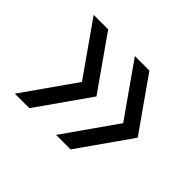

<svg xmlns="http://www.w3.org/2000/svg" viewBox="-97 -593 686 686"><g transform="rotate(45 246.0 -250.0)"><path d="M35 -50.8 175 -250 35 -449.2H108.3L248.3 -250L108.3 -50.8ZM243.3 -50.8 383.3 -250 243.3 -449.2H316.7L456.7 -250L316.7 -50.8Z"/></g></svg>

Font: Funnel Display Light
Style: Regular
Weight: 300
Designer: NORD ID, Kristian Moeller
Foundry: Dicotype
Version: Version 1.000